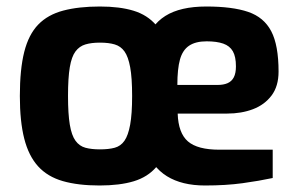

<svg xmlns="http://www.w3.org/2000/svg" viewBox="-20 -565 916 590"><path d="M286 5Q220 5 173 -8.5Q126 -22 97 -54Q68 -86 54.5 -139Q41 -192 41 -270Q41 -352 54.5 -405.5Q68 -459 97.5 -489.5Q127 -520 174.5 -532.5Q222 -545 287 -545Q348 -545 390.5 -532Q433 -519 459.5 -488Q486 -457 498.5 -404Q511 -351 511 -270Q511 -190 499 -136.5Q487 -83 460.5 -52Q434 -21 391 -8Q348 5 286 5ZM287 -106Q314 -106 332.5 -111Q351 -116 362.5 -132.5Q374 -149 380 -182Q386 -215 386 -270Q386 -326 380 -358.5Q374 -391 362.5 -407Q351 -423 332.5 -428.5Q314 -434 287 -434Q261 -434 242.5 -428.5Q224 -423 212 -407Q200 -391 194.5 -358.5Q189 -326 189 -270Q189 -215 194.5 -182Q200 -149 212 -132.5Q224 -116 242.5 -111Q261 -106 287 -106ZM610 5Q539 5 493 -23.5Q447 -52 425 -112.5Q403 -173 403 -268Q403 -364 422.5 -425.5Q442 -487 488 -516Q534 -545 614 -545Q694 -545 742.5 -528.5Q791 -512 813.5 -469Q836 -426 836 -345Q836 -300 814.5 -271.5Q793 -243 757.5 -229.5Q722 -216 678 -216H526Q528 -156 557.5 -130.5Q587 -105 654 -105H818V-18Q776 -9 725 -2Q674 5 610 5ZM525 -304H649Q667 -304 679.5 -309.5Q692 -315 698.5 -327.5Q705 -340 705 -361Q705 -391 695.5 -407.5Q686 -424 666 -431Q646 -438 615 -438Q581 -438 561 -424.5Q541 -411 533 -382Q525 -353 525 -304Z"/></svg>

Font: Exo Thin
Style: Bold
Weight: 700
Version: Version 2.000